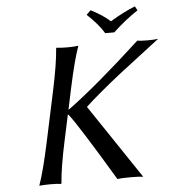

<svg xmlns="http://www.w3.org/2000/svg" viewBox="-56 -864 835 918"><g transform="rotate(-5 361.5 -404.5)"><path d="M473.1 -696.8Q447.3 -740.2 392.1 -792L412.6 -812Q466.3 -785.6 505.4 -751Q570.3 -790.5 625.5 -812L636.2 -792Q579.6 -755.4 516.1 -696.8ZM200.7 -444.8Q228 -573.2 232.9 -645L235.8 -647.9Q252 -645 286.1 -645Q301.8 -645 314.9 -645.8Q328.1 -646.5 333.5 -647.5L338.9 -647.9V-645Q316.4 -584 286.6 -444.8L266.1 -347.7Q269 -349.1 274.9 -353Q413.1 -455.1 622.6 -647.9Q634.8 -645 670.9 -645Q706.1 -645 722.7 -647.9L522.5 -494.1Q414.1 -408.2 356 -354V-352.1L594.2 2.9Q575.7 0 533.2 0Q487.8 0 470.2 2.9Q308.1 -268.1 265.6 -321.8Q264.2 -323.2 261.2 -325.2L234.4 -200.2Q207 -72.8 202.1 0L199.2 2.9Q183.1 0 148.9 0Q133.3 0 120.1 0.7Q106.9 1.5 101.6 2L96.2 2.9V0Q119.1 -64 148.4 -200.2Z"/></g></svg>

Font: Linux Biolinum G
Style: Italic
Weight: 400
Italic angle: -12°
Designer: Philipp H. Poll
Foundry: Philipp H. Poll
Version: Version 0.5.1